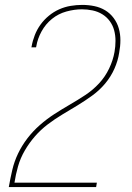

<svg xmlns="http://www.w3.org/2000/svg" viewBox="-20 -763 540 783"><path d="M16 0V-1Q22 -35 30 -69.5Q38 -104 53.5 -136.5Q69 -169 91.5 -198.5Q114 -228 142.5 -253Q171 -278 202 -298Q233 -318 265 -336.5Q297 -355 328 -375.5Q359 -396 384 -423Q409 -450 425 -483.5Q441 -517 447 -551Q451 -574 451 -596.5Q451 -619 445.5 -639.5Q440 -660 427.5 -677Q415 -694 397 -705Q379 -716 357.5 -720.5Q336 -725 314 -725Q283 -725 250.5 -716Q218 -707 192 -686Q166 -665 149.5 -635Q133 -605 128 -574L127 -570H108L109 -574Q113 -597 122 -620Q131 -643 145.5 -663Q160 -683 179.5 -699Q199 -715 221.5 -725Q244 -735 268 -739Q292 -743 315 -743Q341 -743 365 -738Q389 -733 409 -721Q429 -709 443.5 -689.5Q458 -670 464.5 -647Q471 -624 471 -599Q471 -574 466 -548Q461 -515 446.5 -482.5Q432 -450 409 -422.5Q386 -395 356.5 -373.5Q327 -352 296.5 -333.5Q266 -315 235 -296.5Q204 -278 175 -256Q146 -234 122.5 -207Q99 -180 81 -149Q63 -118 53.5 -84.5Q44 -51 39 -18H375L372 0Z"/></svg>

Font: Iosevka Term Curly Thin
Style: Italic
Weight: 100
Italic angle: -9°
Designer: Belleve Invis
Foundry: Belleve Invis
Version: Version 32.3.0